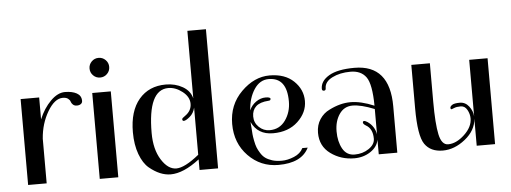

<svg xmlns="http://www.w3.org/2000/svg" viewBox="-50 -885 2745 1031"><g transform="rotate(-5 1322.5 -370.0)"><path d="M392 -425Q392 -414 383.5 -408Q375 -402 362 -402Q349 -402 341 -409.5Q333 -417 330.5 -426Q328 -435 318 -442.5Q308 -450 290 -450Q246 -450 208 -386Q170 -322 164 -241V0H64V-463H164V-345Q188 -403 226.5 -441.5Q265 -480 304 -480Q343 -480 367.5 -466.5Q392 -453 392 -425Z M550 -462V1H450V-462ZM462.5 -556.5Q447 -572 447 -594Q447 -616 462.5 -631.5Q478 -647 500 -647Q522 -647 537.5 -631.5Q553 -616 553 -594Q553 -572 537.5 -556.5Q522 -541 500 -541Q478 -541 462.5 -556.5Z M988 0V-57Q901 10 832 10Q775 10 717 -38Q687 -63 668 -114Q649 -165 649 -233Q649 -347 702.5 -410Q756 -473 847 -473Q898 -473 938 -450Q978 -427 988 -386V-750H1088V0ZM749 -220Q749 -132 784.5 -75.5Q820 -19 865 -19Q910 -19 988 -82V-336Q981 -306 959.5 -288Q938 -270 927 -270Q919 -270 919 -280Q919 -285 937 -297Q971 -321 971 -358.5Q971 -396 934.5 -424.5Q898 -453 859 -453Q749 -453 749 -220Z M1548 -69H1577Q1538 10 1413 10Q1317 10 1250.5 -58.5Q1184 -127 1184 -230.5Q1184 -334 1254 -403.5Q1324 -473 1406.5 -473Q1489 -473 1536.5 -427.5Q1584 -382 1584 -320Q1584 -258 1533 -210Q1482 -162 1399 -162Q1316 -162 1283 -233Q1284 -226 1285.5 -203Q1287 -180 1288 -167Q1289 -154 1293.5 -131Q1298 -108 1303.5 -94Q1309 -80 1320 -62.5Q1331 -45 1345 -35Q1359 -25 1380.5 -18Q1402 -11 1433 -11Q1464 -11 1499 -25.5Q1534 -40 1548 -69ZM1498 -325Q1498 -454 1400 -454Q1352 -454 1321.5 -407.5Q1291 -361 1287 -295Q1299 -323 1323.5 -340Q1348 -357 1374.5 -357Q1401 -357 1401 -347.5Q1401 -338 1389 -338Q1343 -335 1321.5 -315Q1300 -295 1300 -261Q1300 -227 1324.5 -203.5Q1349 -180 1382 -180Q1436 -180 1467 -223.5Q1498 -267 1498 -325Z M1822 10Q1750 10 1694.5 -30.5Q1639 -71 1639 -143Q1639 -185 1659.5 -216Q1680 -247 1712 -262Q1771 -292 1827 -292Q1883 -292 1954 -262Q1953 -378 1925.5 -416.5Q1898 -455 1841 -455Q1784 -455 1742.5 -434Q1701 -413 1701 -378Q1701 -366 1690.5 -366Q1680 -366 1680 -377Q1680 -419 1726.5 -446.5Q1773 -474 1864 -474Q2054 -474 2054 -250V0H1954V-79Q1947 -40 1909 -15Q1871 10 1822 10ZM1910 -177Q1946 -152 1954 -108V-244Q1882 -273 1836.5 -273Q1791 -273 1765 -235Q1739 -197 1739 -142Q1739 -87 1760.5 -48.5Q1782 -10 1825.5 -10Q1869 -10 1902 -32.5Q1935 -55 1935 -86Q1935 -140 1899 -160Q1884 -169 1884 -177Q1884 -185 1891 -185Q1898 -185 1910 -177Z M2365 -207Q2359 -207 2359 -215Q2359 -223 2370.5 -230.5Q2382 -238 2411.5 -238Q2441 -238 2460.5 -213Q2480 -188 2482 -158V-463H2581V0H2482V-146Q2478 -83 2420 -36.5Q2362 10 2299 10Q2233 10 2201.5 -35.5Q2170 -81 2170 -229V-463H2270V-255Q2270 -137 2282.5 -79Q2295 -21 2330 -21Q2374 -21 2418 -62Q2462 -103 2462 -149Q2462 -173 2449.5 -195.5Q2437 -218 2414.5 -218Q2392 -218 2379.5 -212.5Q2367 -207 2365 -207Z"/></g></svg>

Font: Spirax
Style: Regular
Weight: 400
Designer: Brenda Gallo (gbrenda1987@gmail.com)
Foundry: Brenda Gallo
Version: Version 1.002